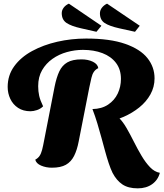

<svg xmlns="http://www.w3.org/2000/svg" viewBox="-20 -898 895 1051"><path d="M561 -231 486 -301Q537 -302 572 -325.5Q607 -349 624.5 -386Q642 -423 642 -466Q642 -518 615 -553.5Q588 -589 541 -607Q494 -625 434 -625Q390 -625 346.5 -613Q303 -601 267.5 -576Q232 -551 210.5 -514Q189 -477 189 -426Q189 -398 194.5 -373.5Q200 -349 216 -316Q202 -302 182.5 -295.5Q163 -289 147 -289Q107 -289 79 -307.5Q51 -326 36.5 -356.5Q22 -387 22 -422Q22 -486 58 -535.5Q94 -585 155.5 -618.5Q217 -652 293.5 -669.5Q370 -687 452 -687Q582 -687 665 -658Q748 -629 787 -580Q826 -531 826 -469Q826 -422 803.5 -381.5Q781 -341 742.5 -310Q704 -279 657 -258.5Q610 -238 561 -231ZM264 20Q232 20 205 8.5Q178 -3 173 -24Q188 -32 196.5 -44.5Q205 -57 210.5 -78Q216 -99 222 -132L279 -424Q289 -474 304.5 -507Q320 -540 348.5 -556.5Q377 -573 426 -573Q462 -573 488.5 -560Q515 -547 518 -525Q503 -518 494 -505Q485 -492 480.5 -472Q476 -452 469 -420L411 -125Q402 -77 385.5 -44.5Q369 -12 340.5 4Q312 20 264 20ZM734 133Q682 133 650 111.5Q618 90 596 48Q585 25 575 -5Q565 -35 555.5 -70Q546 -105 535.5 -143.5Q525 -182 513 -222Q501 -262 486 -301L630 -254Q652 -233 672.5 -197.5Q693 -162 713 -122Q733 -82 755 -45Q777 -8 801.5 17.5Q826 43 855 48Q845 87 813 110Q781 133 734 133ZM719 -724 633 -743Q579 -755 553 -772Q527 -789 527 -825Q527 -842 538 -856Q549 -870 566 -878L745 -757ZM508 -724 424 -743Q370 -755 344 -772.5Q318 -790 318 -826Q318 -842 328.5 -856Q339 -870 357 -878L535 -757Z"/></svg>

Font: Sansita Swashed Light
Style: Bold
Weight: 700
Version: Version 1.003